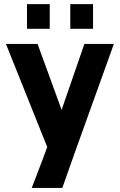

<svg xmlns="http://www.w3.org/2000/svg" viewBox="-20 -713 583 931"><path d="M431.2 -573.2H320.8V-692.9H431.2ZM221.2 -573.2H110.8V-692.9H221.2ZM188 57.1 209 0 8.8 -500H162.1L278.8 -180.2L389.2 -500H532.2Q505.9 -426.3 417.5 -181.2Q329.1 64 282.2 198.2H133.8Q182.1 73.2 188 57.1Z"/></svg>

Font: Perun
Style: Bold
Weight: 700
Foundry: Copyright (c) Stefan Peev, Context Ltd, 2016
Version: Version 1.0000